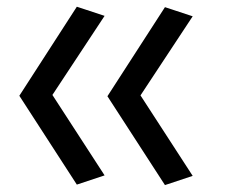

<svg xmlns="http://www.w3.org/2000/svg" viewBox="-20 -538 660 563"><path d="M205.3 3.3 36.7 -257.2 110.5 -295.3 286.7 -23.7ZM286.7 -491.5 110.2 -224 36.7 -257.2 205.3 -518.3ZM463.7 4.7 295 -255.8 368.8 -294 545 -22.3ZM545 -490.2 368.5 -222.7 295 -255.8 463.7 -517Z"/></svg>

Font: Monaspace Krypton Var
Style: Regular
Weight: 400
Designer: Riley Cran and the Lettermatic Team
Version: Version 1.101 (Monaspace Krypton Var)